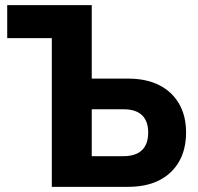

<svg xmlns="http://www.w3.org/2000/svg" viewBox="-20 -725 769 745"><path d="M181 0V-577H8V-705H336V-420H477Q547 -420 597 -395Q647 -370 674.5 -323Q702 -276 702 -211Q702 -145 674.5 -97.5Q647 -50 597 -25Q547 0 477 0ZM336 -119H459Q506 -119 530.5 -142Q555 -165 555 -211Q555 -255 531 -278Q507 -301 459 -301H336Z"/></svg>

Font: Nunito Sans 12pt ExtraLight
Style: Weight 830 Width 84 Optical size 12.0 YTLC 445
Weight: 830
Width: 4
Designer: Vernon Adams
Foundry: Vernon Adams
Version: Version 3.101;gftools[0.9.27]